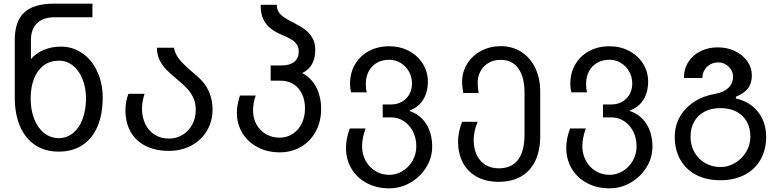

<svg xmlns="http://www.w3.org/2000/svg" viewBox="-20 -810 4240 1046"><path d="M60.5 -279V-593Q60.5 -694 112.2 -742Q164 -790 273 -790H483.5V-716H278Q215 -716 181.8 -683.5Q148.5 -651 148.5 -592V-488Q174.5 -519.5 217.8 -537.8Q261 -556 311 -556Q343.5 -556 371 -547.8Q398.5 -539.5 426 -521.5Q478.5 -487.5 509 -422.5Q539.5 -357.5 539.5 -279Q539.5 -187 511 -120.8Q482.5 -54.5 428.8 -19.2Q375 16 300 16Q226 16 172 -19.5Q118 -55 89.2 -121.5Q60.5 -188 60.5 -279ZM448.5 -273.5Q448.5 -331.5 429.8 -378.5Q411 -425.5 377.5 -452.5Q344 -479.5 301 -479.5Q253.5 -479.5 218.8 -454Q184 -428.5 165.5 -382Q147 -335.5 147 -273.5Q147 -211.5 166.2 -162.2Q185.5 -113 220.5 -85.2Q255.5 -57.5 301 -57.5Q344.5 -57.5 378.2 -85.2Q412 -113 430.2 -162.2Q448.5 -211.5 448.5 -273.5Z M663.5 -209Q663.5 -256.5 679.5 -299H767.5Q753.5 -254 753.5 -219.5Q753.5 -171 771.8 -133.8Q790 -96.5 823.5 -75.8Q857 -55 900 -55Q941.5 -55 975 -75.5Q1008.5 -96 1027.5 -131.8Q1046.5 -167.5 1046.5 -212Q1046.5 -248.5 1033.2 -277.2Q1020 -306 998 -329.2Q976 -352.5 939.5 -382.5Q904.5 -411.5 883 -434Q861.5 -456.5 848.2 -485.2Q835 -514 835 -550H927.5Q933.5 -518.5 952.8 -492.2Q972 -466 1019 -425.5Q1038 -409.5 1054.2 -395Q1070.5 -380.5 1081 -368.5Q1108.5 -339 1123.2 -298.8Q1138 -258.5 1138 -213Q1138 -149 1107.2 -97.5Q1076.5 -46 1022.2 -17Q968 12 900 12Q827.5 12 774 -14.8Q720.5 -41.5 692 -91.2Q663.5 -141 663.5 -209Z M1270.5 -196Q1270.5 -217.5 1274.5 -239.2Q1278.5 -261 1287 -289.5H1373Q1358.5 -247.5 1358.5 -207.5Q1358.5 -166 1377.2 -132.2Q1396 -98.5 1429.2 -79.2Q1462.5 -60 1503.5 -60Q1543 -60 1574.5 -80.5Q1606 -101 1623.8 -137.2Q1641.5 -173.5 1641.5 -219Q1641.5 -265 1625 -299.2Q1608.5 -333.5 1578.2 -352Q1548 -370.5 1507.5 -370.5H1454.5V-453.5H1514.5Q1559 -453.5 1583.2 -473.2Q1607.5 -493 1607.5 -529Q1607.5 -552 1596.5 -568.2Q1585.5 -584.5 1566.2 -595.8Q1547 -607 1515 -620.5Q1454 -645.5 1426.2 -685Q1398.5 -724.5 1400.5 -784H1488.5Q1487.5 -761.5 1497.8 -745.2Q1508 -729 1526.2 -716.5Q1544.5 -704 1576 -688Q1614 -669 1639.2 -650.8Q1664.5 -632.5 1681 -605Q1697.5 -577.5 1697.5 -539Q1697.5 -492.5 1680 -461Q1662.5 -429.5 1626.5 -412Q1675.5 -386.5 1702.5 -335Q1729.5 -283.5 1729.5 -216.5Q1729.5 -148.5 1700.5 -94.5Q1671.5 -40.5 1620 -10.2Q1568.5 20 1503.5 20Q1437 20 1383.8 -8Q1330.5 -36 1300.5 -85.2Q1270.5 -134.5 1270.5 -196Z M1865 -4Q1865 -30.5 1870 -55.8Q1875 -81 1885.5 -110H1971.5Q1962.5 -85.5 1957.5 -60.5Q1952.5 -35.5 1952.5 -14.5Q1952.5 29.5 1971.8 65.2Q1991 101 2025 121.8Q2059 142.5 2100.5 142.5Q2139.5 142.5 2173.5 121.8Q2207.5 101 2227.8 65.2Q2248 29.5 2248 -13Q2248 -57.5 2229.8 -93.5Q2211.5 -129.5 2180.2 -150Q2149 -170.5 2112.5 -170.5H2065V-241H2112.5Q2143.5 -241 2169.2 -255.5Q2195 -270 2209.8 -296Q2224.5 -322 2224.5 -355Q2224.5 -391 2207.5 -420.8Q2190.5 -450.5 2162 -467.5Q2133.5 -484.5 2100.5 -484.5Q2063 -484.5 2034 -468.2Q2005 -452 1989 -422Q1973 -392 1973 -352.5Q1973 -324 1978.5 -307H1893Q1887 -327.5 1887 -353Q1887 -413 1914.2 -459.5Q1941.5 -506 1990 -532Q2038.5 -558 2100.5 -558Q2159 -558 2207.2 -532.8Q2255.5 -507.5 2283.2 -463.2Q2311 -419 2311 -365.5Q2311 -307.5 2285.2 -266.5Q2259.5 -225.5 2212 -208.5V-205Q2270 -185.5 2302.2 -134.2Q2334.5 -83 2334.5 -11Q2334.5 49 2302.2 101.2Q2270 153.5 2216.2 184.8Q2162.5 216 2100.5 216Q2032.5 216 1979 187.8Q1925.5 159.5 1895.2 109.5Q1865 59.5 1865 -4Z M2475.5 -40Q2475.5 -90.5 2497.5 -146.5H2582Q2571.5 -121 2566 -95.8Q2560.5 -70.5 2560.5 -49Q2560.5 -1.5 2577 33.5Q2593.5 68.5 2624.2 87.8Q2655 107 2697 107Q2767 107 2802.2 60.5Q2837.5 14 2837.5 -77V-308Q2837.5 -390 2804 -437Q2770.5 -484 2708 -484Q2670.5 -484 2642 -467.5Q2613.5 -451 2598 -422.8Q2582.5 -394.5 2582.5 -361Q2582.5 -333 2587.5 -303.5H2504Q2502.5 -313 2500 -330Q2497.5 -347 2497.5 -364Q2497.5 -418 2525.2 -462.5Q2553 -507 2601.2 -532.8Q2649.5 -558.5 2708 -558.5Q2771.5 -558.5 2820.2 -527.2Q2869 -496 2896 -440Q2923 -384 2923 -311V-69Q2923 9.5 2896.5 65.5Q2870 121.5 2819.2 151Q2768.5 180.5 2697 180.5Q2629 180.5 2579 153.8Q2529 127 2502.2 77.2Q2475.5 27.5 2475.5 -40Z M3065 -4Q3065 -30.5 3070 -55.8Q3075 -81 3085.5 -110H3171.5Q3162.5 -85.5 3157.5 -60.5Q3152.5 -35.5 3152.5 -14.5Q3152.5 29.5 3171.8 65.2Q3191 101 3225 121.8Q3259 142.5 3300.5 142.5Q3339.5 142.5 3373.5 121.8Q3407.5 101 3427.8 65.2Q3448 29.5 3448 -13Q3448 -57.5 3429.8 -93.5Q3411.5 -129.5 3380.2 -150Q3349 -170.5 3312.5 -170.5H3265V-241H3312.5Q3343.5 -241 3369.2 -255.5Q3395 -270 3409.8 -296Q3424.5 -322 3424.5 -355Q3424.5 -391 3407.5 -420.8Q3390.5 -450.5 3362 -467.5Q3333.5 -484.5 3300.5 -484.5Q3263 -484.5 3234 -468.2Q3205 -452 3189 -422Q3173 -392 3173 -352.5Q3173 -324 3178.5 -307H3093Q3087 -327.5 3087 -353Q3087 -413 3114.2 -459.5Q3141.5 -506 3190 -532Q3238.5 -558 3300.5 -558Q3359 -558 3407.2 -532.8Q3455.5 -507.5 3483.2 -463.2Q3511 -419 3511 -365.5Q3511 -307.5 3485.2 -266.5Q3459.5 -225.5 3412 -208.5V-205Q3470 -185.5 3502.2 -134.2Q3534.5 -83 3534.5 -11Q3534.5 49 3502.2 101.2Q3470 153.5 3416.2 184.8Q3362.5 216 3300.5 216Q3232.5 216 3179 187.8Q3125.5 159.5 3095.2 109.5Q3065 59.5 3065 -4Z M3656 -65Q3656 -123.5 3683.2 -172.5Q3710.5 -221.5 3760.5 -254.5Q3810.5 -287.5 3877 -299Q3922.5 -307 3948 -331Q3973.5 -355 3973.5 -392.5Q3973.5 -413 3962.5 -430.8Q3951.5 -448.5 3933 -459.2Q3914.5 -470 3892.5 -470Q3869 -470 3849.2 -459Q3829.5 -448 3818 -428.5Q3806.5 -409 3806.5 -385H3706Q3706 -435 3730.5 -473Q3755 -511 3797 -531.5Q3839 -552 3890.5 -552Q3942 -552 3984.5 -531.5Q4027 -511 4051.5 -476Q4076 -441 4076 -399.5Q4076 -356 4055 -328.5Q4034 -301 3989 -283V-273.5Q4039.5 -262.5 4076.8 -233.5Q4114 -204.5 4134 -161.2Q4154 -118 4154 -65Q4154 6 4123.2 59.8Q4092.5 113.5 4036 142.8Q3979.5 172 3904.5 172Q3829.5 172 3773.2 143Q3717 114 3686.5 60.2Q3656 6.5 3656 -65ZM4068 -65Q4068 -112.5 4048.2 -147.8Q4028.5 -183 3991.5 -202Q3954.5 -221 3904.5 -221Q3855 -221 3818.2 -201.8Q3781.5 -182.5 3761.8 -147.2Q3742 -112 3742 -65Q3742 -18 3763.2 19.5Q3784.5 57 3821.8 78.5Q3859 100 3905.5 100Q3948 100 3985.5 77.2Q4023 54.5 4045.5 16.5Q4068 -21.5 4068 -65Z"/></svg>

Font: JuliaMono
Style: Regular
Weight: 400
Monospace: yes
Designer: cormullion
Foundry: corm
Version: Version 0.055; ttfautohint (v1.8.4)